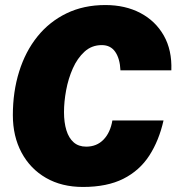

<svg xmlns="http://www.w3.org/2000/svg" viewBox="-20 -730 700 762"><path d="M309 12Q225 12 162.5 -24Q100 -60 65.5 -124.5Q31 -189 31 -273Q31 -366 56 -446Q81 -526 128.5 -585Q176 -644 244 -677Q312 -710 398 -710Q477 -710 537 -678.5Q597 -647 630 -589Q663 -531 660 -451H458Q456 -497 437.5 -524Q419 -551 384 -551Q344 -551 315.5 -525Q287 -499 269 -458.5Q251 -418 242.5 -372Q234 -326 234 -285Q234 -244 243.5 -213Q253 -182 272.5 -165Q292 -148 322 -148Q364 -148 391 -176Q418 -204 426 -252H629Q611 -172 572.5 -112.5Q534 -53 469.5 -20.5Q405 12 309 12Z"/></svg>

Font: Azeret Mono Thin ExtraBold
Style: Italic
Weight: 800
Italic angle: -12°
Version: Version 1.002